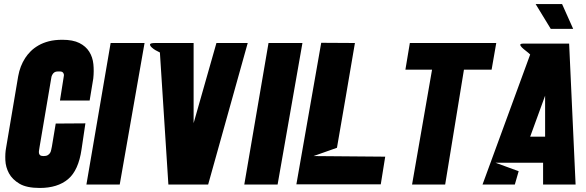

<svg xmlns="http://www.w3.org/2000/svg" viewBox="-20 -914 2903 951"><path d="M295 -530Q298 -542 295.5 -548.5Q293 -555 288.5 -557.5Q284 -560 277.5 -560Q271 -560 266 -560Q256 -560 250 -556Q244 -552 241 -547Q237 -541 235 -534L176 -186Q175 -178 173.5 -170Q172 -162 173 -155.5Q174 -149 179 -145Q184 -141 196 -141Q209 -141 216.5 -145.5Q224 -150 228 -156.5Q232 -163 233.5 -171.5Q235 -180 237 -188L256 -302L403 -303L384 -175Q369 -70 317 -26.5Q265 17 177 17Q112 17 76.5 -4Q41 -25 24.5 -55.5Q8 -86 6.5 -120.5Q5 -155 10 -181L70 -536Q79 -587 105 -627Q116 -644 132 -660Q148 -676 170.5 -689Q193 -702 222 -709.5Q251 -717 289 -717Q341 -717 373 -701Q405 -685 422 -658Q439 -631 442.5 -596.5Q446 -562 442 -525L424 -416H277Z M696 -701 573 0H408L528 -701Z M939 -701V-304L1052 -701H1207L1011 0H814L772 -654Q746 -666 734 -677Q723 -686 723 -693.5Q723 -701 749 -701Z M1478 -701 1355 0H1190L1310 -701Z M1888 -138 1866 -1H1448L1571 -702L1738 -701L1693 -437L1649 -182L1533 -141L1888 -138Z M2415 -569H2278L2185 0H2021L2120 -569H1988L2010 -701H2438L2415 -569Z M2831 0H2670V-108H2434L2549 -66L2530 0H2370L2606 -644Q2598 -652 2585.5 -661.5Q2573 -671 2565 -679Q2557 -687 2557 -692.5Q2557 -698 2573 -698H2799ZM2680 -237V-440L2606 -237ZM2708 -771 2633 -894H2764L2819 -771Z"/></svg>

Font: Relentless
Style: Condensed Bold Italic
Weight: 700
Width: 3
Italic angle: -7°
Designer: Sparks studio
Foundry: Sparks Studio
Version: Version 1.101